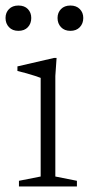

<svg xmlns="http://www.w3.org/2000/svg" viewBox="-33 -674 322 694"><path d="M171.5 -464.5 167 -399.5V-36L245 -20.5V0H35.5V-20.5L114 -36V-392.5Q108.5 -395 94.2 -399.5Q80 -404 62.8 -409Q45.5 -414 30 -417.5V-434L162 -464.5ZM33.5 -562.5Q12 -562.5 -0.5 -575.8Q-13 -589 -13 -609Q-13 -628.5 -0.5 -641.2Q12 -654 33.5 -654Q55.5 -654 67.8 -641.2Q80 -628.5 80 -609Q80 -589 67.8 -575.8Q55.5 -562.5 33.5 -562.5ZM221.5 -562.5Q200 -562.5 187.5 -575.8Q175 -589 175 -609Q175 -628.5 187.5 -641.2Q200 -654 221.5 -654Q243 -654 255.5 -641.2Q268 -628.5 268 -609Q268 -589 255.5 -575.8Q243 -562.5 221.5 -562.5Z"/></svg>

Font: Newsreader Light
Style: Regular
Weight: 300
Designer: Hugues Gentile
Foundry: Production Type
Version: Version 1.003